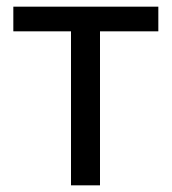

<svg xmlns="http://www.w3.org/2000/svg" viewBox="-20 -556 516 576"><path d="M455 -462H280V0H193V-462H20V-536H455Z"/></svg>

Font: Noto IKEA Simplified Chinese
Style: Regular
Weight: 400
Designer: Monotype Design Team
Foundry: Monotype Imaging Inc.
Version: Version 1.100